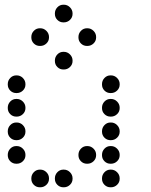

<svg xmlns="http://www.w3.org/2000/svg" viewBox="-20 -808 640 815"><path d="M249 -788Q234 -788 223.5 -777Q213 -766 213 -751V-749Q213 -734 223.5 -723.5Q234 -713 249 -713H251Q266 -713 277 -723.5Q288 -734 288 -749V-751Q288 -766 277 -777Q266 -788 251 -788ZM149 -688Q134 -688 123.5 -677Q113 -666 113 -651V-649Q113 -634 123.5 -623.5Q134 -613 149 -613H151Q166 -613 177 -623.5Q188 -634 188 -649V-651Q188 -666 177 -677Q166 -688 151 -688ZM349 -688Q334 -688 323.5 -677Q313 -666 313 -651V-649Q313 -634 323.5 -623.5Q334 -613 349 -613H351Q366 -613 377 -623.5Q388 -634 388 -649V-651Q388 -666 377 -677Q366 -688 351 -688ZM249 -588Q234 -588 223.5 -577Q213 -566 213 -551V-549Q213 -534 223.5 -523.5Q234 -513 249 -513H251Q266 -513 277 -523.5Q288 -534 288 -549V-551Q288 -566 277 -577Q266 -588 251 -588ZM49 -488Q34 -488 23.5 -477Q13 -466 13 -451V-449Q13 -434 23.5 -423.5Q34 -413 49 -413H51Q66 -413 77 -423.5Q88 -434 88 -449V-451Q88 -466 77 -477Q66 -488 51 -488ZM449 -488Q434 -488 423.5 -477Q413 -466 413 -451V-449Q413 -434 423.5 -423.5Q434 -413 449 -413H451Q466 -413 477 -423.5Q488 -434 488 -449V-451Q488 -466 477 -477Q466 -488 451 -488ZM49 -388Q34 -388 23.5 -377Q13 -366 13 -351V-349Q13 -334 23.5 -323.5Q34 -313 49 -313H51Q66 -313 77 -323.5Q88 -334 88 -349V-351Q88 -366 77 -377Q66 -388 51 -388ZM449 -388Q434 -388 423.5 -377Q413 -366 413 -351V-349Q413 -334 423.5 -323.5Q434 -313 449 -313H451Q466 -313 477 -323.5Q488 -334 488 -349V-351Q488 -366 477 -377Q466 -388 451 -388ZM49 -288Q34 -288 23.5 -277Q13 -266 13 -251V-249Q13 -234 23.5 -223.5Q34 -213 49 -213H51Q66 -213 77 -223.5Q88 -234 88 -249V-251Q88 -266 77 -277Q66 -288 51 -288ZM449 -288Q434 -288 423.5 -277Q413 -266 413 -251V-249Q413 -234 423.5 -223.5Q434 -213 449 -213H451Q466 -213 477 -223.5Q488 -234 488 -249V-251Q488 -266 477 -277Q466 -288 451 -288ZM49 -188Q34 -188 23.5 -177Q13 -166 13 -151V-149Q13 -134 23.5 -123.5Q34 -113 49 -113H51Q66 -113 77 -123.5Q88 -134 88 -149V-151Q88 -166 77 -177Q66 -188 51 -188ZM349 -188Q334 -188 323.5 -177Q313 -166 313 -151V-149Q313 -134 323.5 -123.5Q334 -113 349 -113H351Q366 -113 377 -123.5Q388 -134 388 -149V-151Q388 -166 377 -177Q366 -188 351 -188ZM449 -188Q434 -188 423.5 -177Q413 -166 413 -151V-149Q413 -134 423.5 -123.5Q434 -113 449 -113H451Q466 -113 477 -123.5Q488 -134 488 -149V-151Q488 -166 477 -177Q466 -188 451 -188ZM149 -88Q134 -88 123.5 -77Q113 -66 113 -51V-49Q113 -34 123.5 -23.5Q134 -13 149 -13H151Q166 -13 177 -23.5Q188 -34 188 -49V-51Q188 -66 177 -77Q166 -88 151 -88ZM249 -88Q234 -88 223.5 -77Q213 -66 213 -51V-49Q213 -34 223.5 -23.5Q234 -13 249 -13H251Q266 -13 277 -23.5Q288 -34 288 -49V-51Q288 -66 277 -77Q266 -88 251 -88ZM449 -88Q434 -88 423.5 -77Q413 -66 413 -51V-49Q413 -34 423.5 -23.5Q434 -13 449 -13H451Q466 -13 477 -23.5Q488 -34 488 -49V-51Q488 -66 477 -77Q466 -88 451 -88Z"/></svg>

Font: Doto Rounded
Style: Bold
Weight: 700
Monospace: yes
Version: Version 1.000